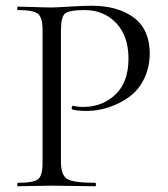

<svg xmlns="http://www.w3.org/2000/svg" viewBox="-20 -648 583 668"><path d="M192 -85Q192 -39 213.5 -25.5Q235 -12 311 -12Q314 -12 314 -6Q314 0 311 0Q292 0 242 -1Q192 -2 160 -2Q137 -2 97 -1Q57 0 42 0Q40 0 40 -6Q40 -12 42 -12Q97 -12 112.5 -24.5Q128 -37 128 -81V-544Q128 -587 112 -600Q96 -613 42 -613Q40 -613 40 -619Q40 -625 42 -625Q57 -625 96.5 -623.5Q136 -622 159 -622Q174 -622 222.5 -625Q271 -628 299 -628Q389 -628 444.5 -587.5Q500 -547 501 -464Q501 -414 481.5 -374Q462 -334 429 -310.5Q396 -287 358 -274.5Q320 -262 281 -262Q251 -262 232 -267Q230 -267 229.5 -270.5Q229 -274 230.5 -277Q232 -280 234 -280Q250 -276 270 -276Q336 -276 381.5 -319Q427 -362 427 -444Q427 -523 384 -568Q341 -613 274 -613Q222 -613 207 -601.5Q192 -590 192 -542Z"/></svg>

Font: Cormorant SC
Style: Regular
Weight: 400
Designer: Christian Thalmann (Catharsis Fonts)
Version: Version 1.000;PS 002.000;hotconv 1.0.88;makeotf.lib2.5.64775